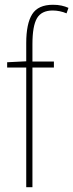

<svg xmlns="http://www.w3.org/2000/svg" viewBox="-20 -785 307 805"><path d="M206 -502H116V0H90V-502H10V-524L90 -528V-604Q90 -686 115 -725.5Q140 -765 202 -765Q222 -765 238 -761.5Q254 -758 267 -752L259 -729Q245 -735 230 -738Q215 -741 201 -741Q154 -741 135 -708.5Q116 -676 116 -600V-527H206Z"/></svg>

Font: Noto Sans Tamil Condensed Thin
Style: Regular
Weight: 100
Width: 3
Designer: Jelle Bosma - Monotype Design Team
Foundry: Monotype Imaging Inc.
Version: Version 2.004; ttfautohint (v1.8.4.7-5d5b)